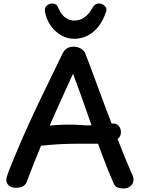

<svg xmlns="http://www.w3.org/2000/svg" viewBox="-20 -1055 813 1094"><path d="M135 -26Q129 -5 113.5 5Q98 15 71 15Q45 15 30.5 2Q16 -11 16 -29Q16 -38 19.5 -49.5Q23 -61 30 -80Q64 -167 101 -251.5Q138 -336 177 -419.5Q216 -503 256.5 -585Q297 -667 336 -749Q346 -770 362 -779.5Q378 -789 398 -789Q423 -789 442 -777.5Q461 -766 467 -747Q472 -736 488 -693.5Q504 -651 527 -588.5Q550 -526 577 -453.5Q604 -381 632 -309Q660 -237 684.5 -176Q709 -115 726 -76Q732 -66 736.5 -53Q741 -40 741 -32Q741 -10 724.5 4.5Q708 19 684 19Q668 19 652 14Q636 9 628 -9Q595 -84 563 -170Q531 -256 501 -342.5Q471 -429 444 -504.5Q417 -580 396 -635Q347 -528 300.5 -424.5Q254 -321 212.5 -221.5Q171 -122 135 -26ZM152 -280Q152 -297 162.5 -307.5Q173 -318 187 -323.5Q201 -329 212 -331Q234 -336 270.5 -340Q307 -344 356 -345Q405 -346 466 -341Q482 -340 503 -341Q524 -342 546.5 -343.5Q569 -345 587.5 -347Q606 -349 617 -351Q640 -354 654.5 -339.5Q669 -325 669 -302Q669 -281 655.5 -268Q642 -255 620.5 -248Q599 -241 576 -238.5Q553 -236 534 -236Q477 -236 421.5 -236Q366 -236 311.5 -233Q257 -230 201 -223Q186 -222 169 -240Q152 -258 152 -280ZM402 -834Q363 -834 327.5 -854.5Q292 -875 267.5 -911Q243 -947 236 -990Q233 -1011 246.5 -1023Q260 -1035 278 -1035Q302 -1035 310 -1015Q322 -986 337 -969Q352 -952 369 -945Q386 -938 403 -938Q437 -938 462 -956.5Q487 -975 510 -1015Q517 -1026 525 -1030.5Q533 -1035 543 -1035Q563 -1035 577 -1021Q591 -1007 585 -990Q560 -914 512 -874Q464 -834 402 -834Z"/></svg>

Font: Playpen Sans Medium
Style: Regular
Weight: 500
Designer: Laura Meseguer, Veronika Burian, José Scaglione
Foundry: TypeTogether
Version: Version 1.001